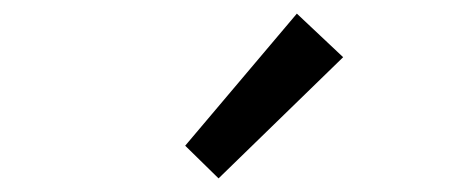

<svg xmlns="http://www.w3.org/2000/svg" viewBox="-20 -909 676 282"><path d="M252 -695 301 -647 484 -825 416 -889Z"/></svg>

Font: GenEiGothic-pro-Regular
Style: Regular
Weight: 400
Designer: Ryoko NISHIZUKA (kana & ideographs); Paul D. Hunt (Latin, Greek & Cyrillic); Wenlong ZHANG (bopomofo); Sandoll Communica
Foundry: Adobe Systems Incorporated; o_tamon
Version: Version 1.000.140830